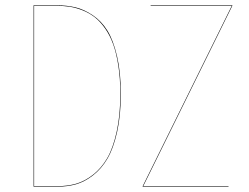

<svg xmlns="http://www.w3.org/2000/svg" viewBox="-20 -700 932 720"><path d="M191.9 -680.2Q230.5 -680.2 262.7 -672.6Q294.9 -665 327.6 -643.1Q360.4 -621.1 382.6 -585.4Q404.8 -549.8 418.9 -489.3Q433.1 -428.7 433.1 -348.1Q433.1 -267.6 419.2 -205.3Q405.3 -143.1 382.8 -105Q360.4 -66.9 328.9 -42.5Q297.4 -18.1 265.4 -9Q233.4 0 196.8 0H106V-680.2ZM851.1 -680.2V-678.2L517.1 -2H836.9V0H515.1V-2L849.1 -678.2H544.9V-680.2ZM191.9 -678.2H107.9V-2H196.8Q233.4 -2 265.1 -11Q296.9 -20 328.1 -44.2Q359.4 -68.4 381.6 -106.2Q403.8 -144 417.5 -206.1Q431.2 -268.1 431.2 -348.1Q431.2 -405.8 423.8 -453.1Q416.5 -500.5 404.3 -534.2Q392.1 -567.9 373.8 -593.8Q355.5 -619.6 335.4 -635.3Q315.4 -650.9 290.5 -660.9Q265.6 -670.9 242.2 -674.6Q218.8 -678.2 191.9 -678.2Z"/></svg>

Font: Fira Sans Compressed Two
Style: Regular
Weight: 100
Width: 1
Designer: Carrois Corporate & Edenspiekermann AG
Foundry: Carrois Corporate GbR & Edenspiekermann AG
Version: Version 4.203;PS 004.203;hotconv 1.0.88;makeotf.lib2.5.64775